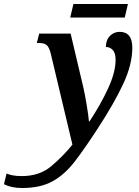

<svg xmlns="http://www.w3.org/2000/svg" viewBox="-165 -705 699 965"><path d="M-54 240Q38 240 99.5 206Q161 172 212.5 104.5Q264 37 328 -62Q406 -181 453 -280.5Q500 -380 500 -465Q500 -545 436 -545Q409 -545 388.5 -525.5Q368 -506 367 -469Q387 -469 401.5 -454Q416 -439 416 -404Q416 -342 378 -260Q340 -178 285 -95H282Q280 -121 271 -175.5Q262 -230 254 -265L190 -536H32L20 -489H31Q57 -489 69.5 -478.5Q82 -468 90 -436L199 22Q152 80 93 130Q34 180 -55 180Q-84 180 -103 176Q-122 172 -132 167L-145 221Q-107 240 -54 240ZM188 -617 204 -685H478L462 -617Z"/></svg>

Font: Noto Serif SemiCondensed Semi
Style: Italic
Weight: 600
Width: 4
Italic angle: -12°
Designer: Monotype Design Team
Foundry: Monotype Imaging Inc.
Version: Version 1.901